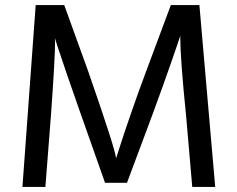

<svg xmlns="http://www.w3.org/2000/svg" viewBox="-20 -728 931 753"><path d="M824 5H734L710 -272Q687 -498 687 -582Q687 -591 688 -591Q687 -586 655 -493.5Q623 -401 577 -276L478 -11H392Q273 -347 243 -435Q194 -578 194 -585Q196 -583 196 -565Q196 -500 180 -278L158 5H68L120 -708H232L326 -448Q435 -135 435 -107V-106L452 -159Q469 -212 496 -290Q523 -368 553 -448L650 -708H762Z"/></svg>

Font: LXGW 975 Gothic SC
Style: Regular
Weight: 400
Version: Version 2.01;February 25, 2021